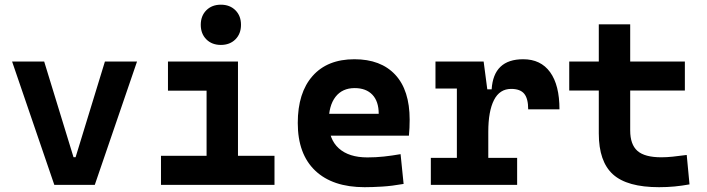

<svg xmlns="http://www.w3.org/2000/svg" viewBox="-20 -776 2970 806"><path d="M208 0 30.8 -517.6H165.5L288.6 -116.2H297.4L420.4 -517.6H555.2L377.9 0Z M847.2 0V-488.3H979V0ZM655.8 0V-122.1H856.9V0ZM969.2 0V-122.1H1132.3V0ZM685.1 -395.5V-517.6H979V-395.5ZM907.2 -587.4Q869.6 -587.4 846.2 -610.8Q822.8 -634.3 822.8 -671.9Q822.8 -709.5 846.2 -732.9Q869.6 -756.3 907.2 -756.3Q944.8 -756.3 968.3 -732.9Q991.7 -709.5 991.7 -671.9Q991.7 -634.3 968.3 -610.8Q944.8 -587.4 907.2 -587.4Z M1510.7 9.8Q1376.3 9.8 1303.1 -59.8Q1230 -129.4 1230 -259.8Q1230 -386.7 1292.2 -457Q1354.3 -527.3 1467.8 -527.3Q1578.6 -527.3 1639.1 -462.4Q1699.7 -397.4 1699.7 -273.4Q1699.7 -238.3 1696.6 -206.5H1316.9V-298.3H1569.8Q1569.8 -350.5 1543.2 -378.4Q1516.6 -406.2 1468.8 -406.2Q1417 -406.2 1388.4 -369.4Q1359.9 -332.5 1359.9 -264.6Q1359.9 -191.5 1402.2 -153.4Q1444.5 -115.2 1522.5 -115.2Q1557.7 -115.2 1591.8 -118.9Q1626 -122.6 1661.6 -128.9L1674.3 -3.9Q1624.7 4.9 1583.6 7.3Q1542.4 9.8 1510.7 9.8Z M2029.8 -222.7 1999.5 -400.9H2043.9Q2051.8 -527.3 2176.3 -527.3Q2250 -527.3 2289.3 -473.1Q2328.6 -418.9 2328.6 -316.9H2197.3Q2197.3 -362.6 2180.4 -382.7Q2163.6 -402.8 2126 -402.8Q2077.5 -402.8 2053.7 -356Q2029.8 -309.1 2029.8 -222.7ZM1788.6 0V-113.3H2150.9V0ZM1897.9 0V-517.6H2010.3L2029.8 -369.1V0ZM1808.1 -404.3V-517.6H2003.4L2013.2 -404.3Z M2746.6 9.8Q2612.9 9.8 2553.3 -43.9Q2493.7 -97.7 2493.7 -215.8V-283.2H2625.5V-228.5Q2625.5 -169.3 2656 -142.5Q2686.5 -115.7 2756.3 -115.7Q2778.8 -115.7 2804.4 -118.4Q2829.9 -121.1 2862.8 -125.5L2874.5 -2Q2842.3 3.9 2811.7 6.8Q2781.1 9.8 2746.6 9.8ZM2493.7 -252.4V-673.8H2625.5V-252.4ZM2369.6 -396V-517.6H2855V-396Z"/></svg>

Font: Cascadia Mono PL
Style: Regular
Weight: 400
Monospace: yes
Designer: Aaron Bell
Foundry: Saja Typeworks
Version: Version 2102.003